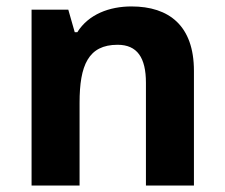

<svg xmlns="http://www.w3.org/2000/svg" viewBox="-20 -576 697 596"><path d="M388 -556C320 -556 255 -532 220 -476H212L192 -546H78V0H227V-257C227 -373 254 -437 345 -437C406 -437 433 -397 433 -319V0H582V-356C582 -496 505 -556 388 -556Z"/></svg>

Font: Noto Sans Arabic UI
Style: Bold
Weight: 700
Designer: Monotype Design Team, Nadine Chahine and Nizar Qandah
Foundry: Monotype Imaging Inc.
Version: Version 2.010